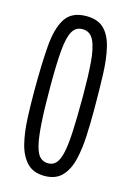

<svg xmlns="http://www.w3.org/2000/svg" viewBox="-107 -725 538 790"><g transform="rotate(15 162.0 -330.0)"><path d="M163 10Q115 10 88 -19Q61 -48 49.5 -95.5Q38 -143 35.5 -201Q33 -259 33 -317Q33 -428 39 -507Q45 -586 72 -628Q99 -670 161 -670Q209 -670 235.5 -645Q262 -620 274 -572.5Q286 -525 288.5 -457.5Q291 -390 291 -304Q291 -250 288.5 -194.5Q286 -139 275 -92.5Q264 -46 237.5 -18Q211 10 163 10ZM164 -44Q184 -44 197 -57Q210 -70 218 -103Q226 -136 229 -196Q232 -256 232 -351Q232 -431 227.5 -490Q223 -549 208 -581.5Q193 -614 159 -614Q131 -614 116.5 -588.5Q102 -563 97 -506.5Q92 -450 92 -357Q92 -259 96 -197.5Q100 -136 108.5 -102.5Q117 -69 131 -56.5Q145 -44 164 -44Z"/></g></svg>

Font: Bricolage Grotesque 48pt Condensed ExtraLight
Style: Regular
Weight: 200
Width: 3
Designer: Mathieu Triay
Foundry: Atelier Triay
Version: Version 1.000; ttfautohint (v1.8.4.7-5d5b);gftools[0.9.32]